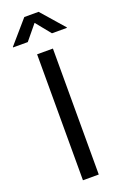

<svg xmlns="http://www.w3.org/2000/svg" viewBox="-204 -991 665 1042"><g transform="rotate(-20 128.5 -470.5)"><path d="M173.8 -727.5V0H82.5V-727.5ZM57.6 -807.1H-27.3V-810.1L86.4 -941.4H168.9L283.7 -810.1V-807.1H197.3L127.9 -892.6Z"/></g></svg>

Font: Inter 20pt
Style: Regular
Weight: 400
Version: Version 4.001;git-66647c0bb